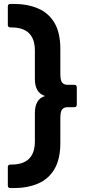

<svg xmlns="http://www.w3.org/2000/svg" viewBox="-20 -810 460 980"><path d="M33 150Q20 150 20 137V43Q20 30 33 30H38Q158 30 158 -88V-233Q158 -267 170.5 -289.5Q183 -312 210 -320Q158 -336 158 -407V-552Q158 -670 38 -670H33Q20 -670 20 -683V-777Q20 -790 33 -790H49Q120 -790 174 -767Q228 -744 258 -693.5Q288 -643 288 -559V-433Q288 -400 297 -388.5Q306 -377 327 -377H359Q372 -377 372 -364V-276Q372 -263 359 -263H327Q306 -263 297 -251.5Q288 -240 288 -207V-81Q288 2 258 53Q228 104 174 127Q120 150 49 150Z"/></svg>

Font: LINE Seed Sans App
Style: Bold
Weight: 700
Designer: LINE VX Design & Dalton Maag Ltd & Sandoll Inc
Foundry: Dalton Maag Ltd
Version: Version 1.003